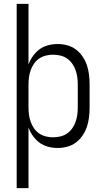

<svg xmlns="http://www.w3.org/2000/svg" viewBox="-20 -755 540 990"><path d="M66 215V-735H127V-422Q135 -445 149.5 -465.5Q164 -486 183.5 -500.5Q203 -515 227.5 -521.5Q252 -528 277 -528Q302 -528 326.5 -521.5Q351 -515 371 -500Q391 -485 405.5 -464Q420 -443 428 -419Q436 -395 439 -370Q442 -345 442 -320V-200Q442 -175 439 -150Q436 -125 428 -101Q420 -77 405.5 -56Q391 -35 371 -20Q351 -5 326.5 1.5Q302 8 277 8Q252 8 227.5 1.5Q203 -5 183.5 -19.5Q164 -34 149.5 -54.5Q135 -75 127 -98V215ZM254 -47Q273 -47 291.5 -51.5Q310 -56 325.5 -66.5Q341 -77 352 -92.5Q363 -108 369.5 -126Q376 -144 378.5 -162.5Q381 -181 381 -200V-320Q381 -339 378.5 -357.5Q376 -376 369.5 -394Q363 -412 352 -427.5Q341 -443 325.5 -453.5Q310 -464 291.5 -468.5Q273 -473 254 -473Q235 -473 216.5 -468.5Q198 -464 182.5 -453.5Q167 -443 156 -427.5Q145 -412 138.5 -394Q132 -376 129.5 -357.5Q127 -339 127 -320V-200Q127 -181 129.5 -162.5Q132 -144 138.5 -126Q145 -108 156 -92.5Q167 -77 182.5 -66.5Q198 -56 216.5 -51.5Q235 -47 254 -47Z"/></svg>

Font: Iosevka Fixed Light
Style: Regular
Weight: 300
Monospace: yes
Designer: Belleve Invis
Foundry: Belleve Invis
Version: Version 32.3.0